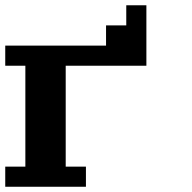

<svg xmlns="http://www.w3.org/2000/svg" viewBox="-20 -712 732 732"><path d="M0 0V-76.7H76.7V-461.4H0V-538.1H384.3V-615.2H461.4V-691.9H538.1V-461.4H230.5V-76.7H307.6V0Z"/></svg>

Font: Good Old DOS
Style: Regular
Weight: 400
Designer: Vasily Draigo
Foundry: Vasily Draigo
Version: 1.0